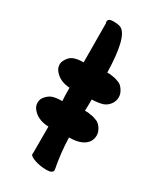

<svg xmlns="http://www.w3.org/2000/svg" viewBox="-177 -766 683 814"><g transform="rotate(30 164.0 -359.0)"><path d="M210 -182.6Q211.9 -107.4 226.6 -33.2Q226.6 -15.6 195.3 -15.6Q164.1 -15.6 137.2 -24.9Q110.4 -34.2 110.4 -44.9L111.3 -45.9V-178.7Q55.7 -180.7 29.3 -216.8Q20.5 -228.5 20.5 -245.1Q20.5 -261.7 32.7 -275.4Q44.9 -289.1 58.6 -294.9Q76.2 -301.8 108.4 -301.8Q106.4 -323.2 106.4 -366.2Q54.7 -369.1 29.3 -404.3Q20.5 -416 20.5 -432.6Q20.5 -449.2 38.1 -469.2Q55.7 -489.3 104.5 -489.3L103.5 -679.7Q101.6 -682.6 101.6 -687.5Q101.6 -703.1 127 -703.1Q152.3 -703.1 164.1 -697.3Q209 -674.8 212.9 -502Q222.7 -502 226.6 -502Q226.6 -502 238.3 -500Q255.9 -498 260.7 -495.1Q260.7 -495.1 271.5 -491.2Q284.2 -487.3 295.9 -470.2Q307.6 -453.1 307.6 -436Q307.6 -418.9 298.8 -404.3Q285.2 -383.8 265.1 -377.4Q245.1 -371.1 212.9 -370.1Q212.9 -333 211.9 -314.5Q222.7 -314.5 226.6 -314.5L238.3 -312.5Q255.9 -310.5 260.7 -307.6L271.5 -303.7Q284.2 -299.8 295.9 -282.7Q307.6 -265.6 307.6 -248.5Q307.6 -231.4 298.8 -216.8Q275.4 -182.6 210 -182.6Z"/></g></svg>

Font: Essays1743
Style: Medium
Weight: 500
Designer: Based on the typeface in a 1743 English translation of the essays of Montaigne.  PostScript/TrueType font designed by Jo
Version: Version 002.100